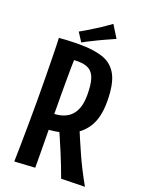

<svg xmlns="http://www.w3.org/2000/svg" viewBox="-164 -962 792 1046"><g transform="rotate(20 232.0 -439.0)"><path d="M131 -220 129 -313Q173 -310 205.5 -317.5Q238 -325 260 -344Q282 -363 293.5 -394.5Q305 -426 305 -470Q305 -531 294 -564.5Q283 -598 259 -612Q235 -626 195 -626Q176 -626 151 -624Q126 -622 99 -618L53 -711Q74 -713 95 -714Q116 -715 136 -715.5Q156 -716 173 -716Q257 -716 311 -696.5Q365 -677 392 -625Q419 -573 419 -473Q419 -380 383.5 -324.5Q348 -269 283 -244.5Q218 -220 131 -220ZM55 5Q56 -35 57 -95.5Q58 -156 58.5 -224Q59 -292 59 -354Q59 -417 58 -484Q57 -551 56 -611.5Q55 -672 53 -711L174 -702Q173 -679 172.5 -646.5Q172 -614 171 -577Q170 -540 170.5 -501Q171 -462 170.5 -424.5Q170 -387 171 -356Q171 -325 171.5 -280.5Q172 -236 172.5 -186.5Q173 -137 173.5 -89Q174 -41 174 -2ZM327 6Q302 -63 273.5 -131Q245 -199 212 -273L320 -303Q350 -230 384 -154Q418 -78 464 3ZM176 -729 143 -780Q162 -791 182.5 -803Q203 -815 223 -828Q238 -837 251.5 -846Q265 -855 279 -865Q293 -875 306 -884L350 -813Q335 -806 319 -799Q303 -792 288 -785Q273 -778 258 -771Q244 -764 230 -757Q216 -750 202.5 -743.5Q189 -737 176 -729Z"/></g></svg>

Font: Truculenta
Style: Bold
Weight: 700
Designer: Ivan Castro, Eva Sanz & Omnibus-Type Team
Foundry: Omnibus-Type
Version: Version 1.002